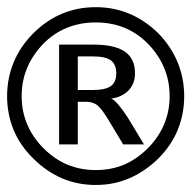

<svg xmlns="http://www.w3.org/2000/svg" viewBox="-20 -571 540 541"><path d="M243.2 -445.3Q302.7 -445.3 331.5 -425.8Q360.4 -406.2 360.4 -364.3Q360.4 -335.9 342.8 -316.9Q325.2 -297.9 293 -293Q300.8 -291 312.5 -277.3Q324.2 -263.7 339.8 -240.2L385.7 -164.1H327.1L284.2 -235.4Q264.6 -267.6 252.4 -275.9Q240.2 -284.2 221.7 -284.2H199.2V-164.1H146.5V-445.3ZM241.2 -412.1H199.2V-317.4H241.2Q277.3 -317.4 292.5 -328.6Q307.6 -339.8 307.6 -364.3Q307.6 -389.6 292.5 -400.9Q277.3 -412.1 241.2 -412.1ZM250 -550.8Q300.8 -550.8 344.7 -532.2Q388.7 -513.7 425.8 -477.5Q461.9 -440.4 480.5 -395.5Q499 -350.6 499 -299.8Q499 -250 481 -205.6Q462.9 -161.1 425.8 -124Q388.7 -87.9 344.7 -68.8Q300.8 -49.8 250 -49.8Q198.2 -49.8 154.3 -68.8Q110.4 -87.9 74.2 -124Q36.1 -161.1 18.1 -205.6Q0 -250 0 -299.8Q0 -350.6 18.6 -395.5Q37.1 -440.4 74.2 -477.5Q110.4 -513.7 154.3 -532.2Q198.2 -550.8 250 -550.8ZM250 -507.8Q207 -507.8 169.9 -493.2Q132.8 -478.5 102.5 -448.2Q72.3 -417 56.6 -379.9Q41 -342.8 41 -299.8Q41 -257.8 56.6 -220.7Q72.3 -183.6 102.5 -153.3Q133.8 -122.1 170.4 -106.9Q207 -91.8 250 -91.8Q293 -91.8 329.1 -106.9Q365.2 -122.1 396.5 -153.3Q426.8 -183.6 442.4 -220.7Q458 -257.8 458 -299.8Q458 -342.8 442.4 -379.9Q426.8 -417 396.5 -448.2Q366.2 -478.5 329.6 -493.2Q293 -507.8 250 -507.8Z"/></svg>

Font: BabelStone Irk Bitig Colour
Style: Regular
Weight: 400
Designer: Andrew West
Foundry: BabelStone
Version: Version 1.03 June 7, 2023